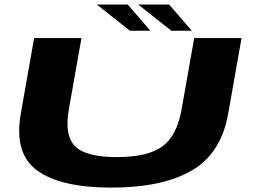

<svg xmlns="http://www.w3.org/2000/svg" viewBox="-20 -848 1151 872"><path d="M486 4Q255.5 4 149 -73.5Q42.5 -151 74.5 -332.5L135 -675H350L292.5 -350.5Q272 -233 321 -183.8Q370 -134.5 510.5 -134.5Q651 -134.5 717.5 -183.2Q784 -232 804.5 -350.5L862 -675H1077L1016.5 -332.5Q984.5 -151 850.8 -73.5Q717 4 486 4ZM758 -708.5 607.5 -827.5H748L851 -708.5ZM570 -708.5 419.5 -827.5H560L663 -708.5Z"/></svg>

Font: Anybody UltraExpanded Regular
Style: Bold Italic
Weight: 700
Width: 9
Italic angle: -10°
Designer: Tyler Finck
Foundry: Etcetera Type Company
Version: Version 1.010; ttfautohint (v1.8.3) -l 8 -r 50 -G 200 -x 14 